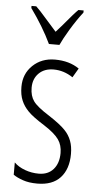

<svg xmlns="http://www.w3.org/2000/svg" viewBox="-55 -800 425 844"><g transform="rotate(5 157.5 -378.0)"><path d="M279.3 -766.1V-756.8Q252 -721.7 224.6 -676.3Q198.2 -632.3 186.5 -606H140.1Q105.5 -678.7 49.3 -756.8V-766.1H70.3Q87.9 -749.5 115.2 -717.8Q129.4 -701.2 164.6 -662.1L188.5 -689Q242.7 -753.9 256.3 -766.1ZM278.8 -132.8Q278.8 -65.9 243.7 -27.8Q209 9.8 142.1 9.8Q105 9.8 78.6 0.5Q51.8 -8.8 36.1 -20V-74.2Q54.7 -55.7 84 -44.9Q113.3 -34.2 145 -34.2Q186 -34.2 209.5 -61Q232.9 -87.9 232.9 -132.8Q232.9 -167.5 215.8 -191.9Q198.2 -217.3 151.9 -247.1Q97.7 -281.2 78.1 -301.8Q57.1 -323.2 46.9 -347.7Q36.1 -372.6 36.1 -408.2Q36.1 -465.3 74.7 -502.4Q113.8 -540 172.9 -540Q236.3 -540 279.8 -509.8L255.9 -469.2Q215.8 -496.1 170.9 -496.1Q129.9 -496.1 105.5 -471.7Q81.1 -447.3 81.1 -408.2Q81.1 -372.1 97.7 -349.1Q114.3 -325.7 168 -292Q218.3 -259.3 240.2 -236.3Q259.8 -216.3 269.5 -190.4Q278.8 -166 278.8 -132.8Z"/></g></svg>

Font: Germano
Style: Regular
Weight: 300
Width: 3
Foundry: Ascender Corporation
Version: Version 1.10; ttfautohint (v1.5)